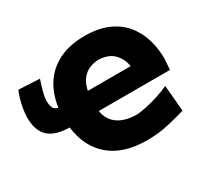

<svg xmlns="http://www.w3.org/2000/svg" viewBox="-150 -943 1247 1172"><g transform="rotate(-30 474.0 -356.5)"><path d="M578.5 14.5Q413.5 14.5 318.8 -65.5Q224 -145.5 206 -290Q107 -291 59.2 -334.8Q11.5 -378.5 11.5 -471.5Q11.5 -494 16.2 -525Q21 -556 29.8 -588.2Q38.5 -620.5 50 -646L198 -638.5Q191.5 -619 183.8 -593.8Q176 -568.5 170.5 -544.2Q165 -520 164.5 -504.5Q164.5 -469.5 173.5 -451.5Q182.5 -433.5 206.5 -428Q219 -519 263 -586.5Q307 -654 382.2 -691.2Q457.5 -728.5 563.5 -728.5Q658.5 -728.5 726 -699Q793.5 -669.5 835.8 -618.5Q878 -567.5 897.8 -502.2Q917.5 -437 917.5 -365.5L912 -288H410.5Q419.5 -225 467.5 -189.8Q515.5 -154.5 598.5 -153Q627 -153.5 669.8 -162.8Q712.5 -172 757.8 -186.5Q803 -201 838 -218L854 -34.5Q806.5 -20 733.5 -2.8Q660.5 14.5 578.5 14.5ZM564 -560.5Q499 -557 462.2 -522Q425.5 -487 414 -428H715.5Q708.5 -479 672.8 -518Q637 -557 564 -560.5Z"/></g></svg>

Font: Commissioner Flair ExtraBold
Style: Regular
Weight: 800
Designer: Kostas Bartsokas
Foundry: Kostas Bartsokas
Version: Version 1.000; ttfautohint (v1.8.3)